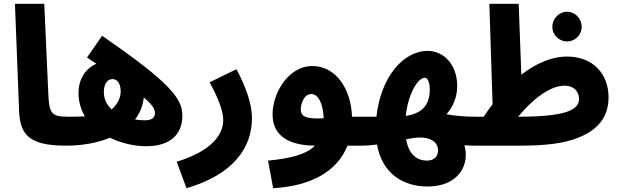

<svg xmlns="http://www.w3.org/2000/svg" viewBox="-20 -765 3283 1015"><path d="M329 5C388 5 419 -27 419 -73C419 -115 396 -148 339 -148C259 -148 241 -161 236 -256L214 -745H59L81 -178C86 -52 135 5 329 5Z M753 8C875 8 944 -50 944 -154C944 -247 874 -331 520 -576L440 -461C457 -449 474 -438 490 -428C427 -401 395 -341 395 -274C395 -227 408 -185 429 -150C403 -148 374 -148 340 -148L330 5C413 5 494 -9 561 -37C623 -7 693 8 753 8ZM529 -279C529 -316 544 -347 575 -347C604 -347 618 -316 618 -282C618 -248 601 -212 570 -187C545 -210 529 -240 529 -279ZM799 -166C799 -144 784 -129 745 -129C728 -129 711 -131 694 -133C719 -167 736 -205 740 -250C788 -209 799 -188 799 -166Z M966 230C1216 157 1312 14 1312 -141C1312 -217 1278 -310 1230 -399L1088 -330C1131 -252 1160 -181 1160 -130C1160 -50 1094 35 914 90Z M1424 230C1630 218 1764 138 1817 5H1897C1956 5 1987 -27 1987 -73C1987 -115 1964 -148 1907 -148H1841C1836 -294 1757 -416 1630 -416C1509 -416 1421 -279 1421 -160C1421 -49 1504 4 1645 5C1598 52 1514 73 1397 84ZM1570 -187C1570 -217 1588 -268 1625 -268C1662 -268 1688 -220 1691 -140C1581 -132 1570 -160 1570 -187Z M1898 5C1915 5 1944 3 1973 -1C2000 153 2112 221 2240 221C2411 221 2464 98 2435 3C2452 4 2468 5 2482 5C2540 5 2572 -27 2572 -73C2572 -115 2548 -148 2492 -148C2441 -148 2388 -152 2340 -161C2383 -208 2397 -266 2397 -309C2397 -430 2320 -496 2241 -496C2109 -496 1992 -353 1970 -148C1946 -148 1922 -148 1908 -148ZM2226 -354C2245 -354 2252 -319 2252 -292C2252 -205 2207 -165 2125 -152C2138 -273 2190 -354 2226 -354ZM2237 84C2186 84 2141 54 2127 -29C2154 -34 2179 -38 2200 -38C2281 -38 2296 7 2296 29C2296 61 2276 84 2237 84Z M2482 5H2733C2876 5 2965 -9 3037 -37C3151 -82 3197 -156 3197 -251C3197 -374 3115 -466 2978 -466C2896 -466 2813 -430 2736 -370L2722 -745H2567L2584 -214C2568 -193 2552 -171 2537 -148H2492ZM2978 -546C3020 -546 3055 -580 3055 -623C3055 -667 3020 -703 2978 -703C2935 -703 2900 -667 2900 -623C2900 -580 2935 -546 2978 -546ZM2964 -312C3017 -312 3041 -278 3041 -242C3041 -186 2977 -148 2720 -148H2719C2793 -237 2885 -312 2964 -312Z"/></svg>

Font: Noto Sans Arabic UI XBd
Style: Regular
Weight: 800
Designer: Monotype Design Team, Nadine Chahine and Nizar Qandah
Foundry: Monotype Imaging Inc.
Version: Version 2.010